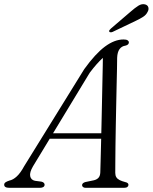

<svg xmlns="http://www.w3.org/2000/svg" viewBox="-48 -897 729 917"><path d="M109.5 -102.5Q92.5 -73.5 96.2 -55.5Q100 -37.5 119 -33.5L149.5 -29.5Q158 -27.5 161.5 -23.5Q165 -19.5 165 -15Q165 -8 159.2 -4Q153.5 0 143 0H-3.5Q-16 0 -22 -3.8Q-28 -7.5 -28 -15Q-28 -21.5 -22 -26Q-16 -30.5 -3.5 -34.5Q14.5 -38 32.2 -54.5Q50 -71 67 -102.5L354.5 -567Q407.5 -640.5 453.2 -674.5Q499 -708.5 542 -708.5Q555.5 -708.5 561.5 -704.5Q567.5 -700.5 567.5 -694.5Q567.5 -689 563.5 -685Q559.5 -681 551 -679Q533 -676.5 522.8 -662.2Q512.5 -648 511.5 -621Q511.5 -603 510.8 -568.8Q510 -534.5 509 -489.5Q508 -444.5 507 -394.5Q506 -344.5 505 -294.8Q504 -245 503.5 -200.5Q503 -156 502.8 -122.2Q502.5 -88.5 502.5 -71.5Q502.5 -59 507.5 -50.8Q512.5 -42.5 523.2 -37Q534 -31.5 551.5 -27Q565.5 -24 565.5 -14Q565.5 -8 560.2 -4Q555 0 544.5 0H360.5Q353 0 348.5 -3.8Q344 -7.5 344 -12.5Q344 -18 348.2 -21.8Q352.5 -25.5 359.5 -27.5L400.5 -36Q415 -39.5 422.8 -48.5Q430.5 -57.5 431 -73.5Q431.5 -92 432.5 -126.5Q433.5 -161 434.5 -206Q435.5 -251 436.8 -301.8Q438 -352.5 439 -403.5Q440 -454.5 441 -500.8Q442 -547 442.8 -583.2Q443.5 -619.5 443.5 -640L459 -633.5Q452 -628.5 440.5 -618Q429 -607.5 414 -590.8Q399 -574 380.5 -549.5ZM170 -234.5 183 -260.5H463.5L460.5 -234.5ZM575.5 -841Q596.5 -859.5 613 -869.8Q629.5 -880 645 -876Q657.5 -872.5 660.5 -861.8Q663.5 -851 656.5 -839.5Q650 -826 635.8 -816.8Q621.5 -807.5 601.5 -798L489.5 -744.5Q485 -742.5 480.2 -742.8Q475.5 -743 474 -745.5Q472 -749.5 474.8 -753.2Q477.5 -757 481.5 -760.5Z"/></svg>

Font: Fraunces Light
Style: Italic
Weight: 300
Italic angle: -16°
Version: Version 1.000;[b76b70a41]